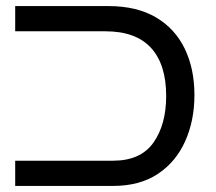

<svg xmlns="http://www.w3.org/2000/svg" viewBox="-20 -612 710 632"><path d="M30 0V-83H352Q443 -83 485 -142.5Q527 -202 527 -296Q527 -400 477 -454.5Q427 -509 327 -509H30V-592H337Q430 -592 493 -555Q556 -518 588 -452Q620 -386 620 -299Q620 -215 589.5 -147Q559 -79 499.5 -39.5Q440 0 352 0Z"/></svg>

Font: Go Noto Kurrent-Regular
Style: Regular
Weight: 400
Designer: Monotype Design Team
Foundry: Monotype Imaging Inc.
Version: Version 2.012; ttfautohint (v1.8.4.7-5d5b)